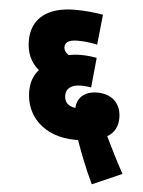

<svg xmlns="http://www.w3.org/2000/svg" viewBox="-54 -675 626 842"><g transform="rotate(5 259.5 -254.0)"><path d="M382 124 512 67C482 12 452 -48 431 -92C462 -110 477 -139 477 -176C477 -237 439 -279 370 -279C324 -279 283 -255 281 -203C246 -209 232 -227 232 -254C232 -290 262 -303 297 -303C315 -303 329 -301 342 -299L355 -430C343 -433 311 -437 286 -437C266 -437 248 -435 231 -432C216 -442 210 -454 210 -464C210 -485 225 -498 265 -498C296 -498 327 -494 352 -488L366 -621C328 -628 284 -632 242 -632C122 -632 52 -578 52 -480C52 -429 69 -386 107 -355C83 -327 73 -296 73 -258C73 -151 154 -64 293 -64C297 -64 301 -64 305 -64C323 -14 348 54 382 124Z"/></g></svg>

Font: Noto Sans Condensed Black
Style: Regular
Weight: 900
Width: 3
Designer: Monotype Design Team
Foundry: Monotype Imaging Inc.
Version: Version 2.013